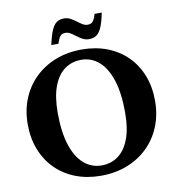

<svg xmlns="http://www.w3.org/2000/svg" viewBox="-95 -971 985 1069"><g transform="rotate(-10 397.5 -437.0)"><path d="M405.5 -698Q483.5 -698 548.2 -673Q613 -648 660 -601.5Q707 -555 732.5 -490.2Q758 -425.5 758 -346.5Q758 -267 731 -201Q704 -135 654.5 -87Q605 -39 537.8 -13Q470.5 13 390 13Q311.5 13 247 -12Q182.5 -37 135.5 -83.5Q88.5 -130 62.8 -195Q37 -260 37 -339Q37 -418.5 64 -484.2Q91 -550 140.5 -598Q190 -646 257.2 -672Q324.5 -698 405.5 -698ZM403.5 -43Q456 -43 496.2 -71.8Q536.5 -100.5 559.5 -160Q582.5 -219.5 582.5 -311.5Q582.5 -420.5 558.8 -493.8Q535 -567 492 -604.5Q449 -642 392 -642Q339.5 -642 299 -613.2Q258.5 -584.5 235.5 -525Q212.5 -465.5 212.5 -373.5Q212.5 -265 236.2 -191.5Q260 -118 303.2 -80.5Q346.5 -43 403.5 -43ZM551 -881Q540 -826 526.8 -797.2Q513.5 -768.5 496.5 -758Q479.5 -747.5 456.5 -747.5Q437 -747.5 420.5 -756.2Q404 -765 389.2 -776.5Q374.5 -788 360.5 -796.5Q346.5 -805 332.5 -805Q320.5 -805 312 -801Q303.5 -797 296.8 -785.5Q290 -774 283.5 -752H243Q255 -807 268 -835.8Q281 -864.5 298 -875Q315 -885.5 338 -885.5Q357 -885.5 373.5 -876.8Q390 -868 405 -856.5Q420 -845 434 -836.5Q448 -828 462 -828Q474 -828 482.2 -832Q490.5 -836 497.5 -847.8Q504.5 -859.5 510.5 -881Z"/></g></svg>

Font: Newsreader 36pt
Style: Bold
Weight: 700
Designer: Hugues Gentile
Foundry: Production Type
Version: Version 1.003